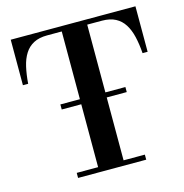

<svg xmlns="http://www.w3.org/2000/svg" viewBox="-110 -852 916 954"><g transform="rotate(-15 348.5 -375.0)"><path d="M184.5 -349.5V-375.5H519V-349.5ZM175 0V-26H285V-724H209.5Q168 -724 140 -709.2Q112 -694.5 94.8 -667.2Q77.5 -640 68.8 -601.8Q60 -563.5 56.5 -516H29.5V-750H671V-516H645Q641.5 -563.5 632.5 -601.8Q623.5 -640 606.2 -667.2Q589 -694.5 561 -709.2Q533 -724 491.5 -724H416V-26H525.5V0Z"/></g></svg>

Font: Bodoni Moda 9pt SemiBold
Style: Regular
Weight: 600
Designer: Owen Earl
Foundry: indestructible type
Version: Version 2.005